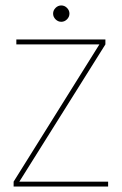

<svg xmlns="http://www.w3.org/2000/svg" viewBox="-20 -685 447 705"><path d="M367 -540V-522L51 -18H377V0H30V-18L345 -522H40V-540ZM205 -605Q193 -605 184 -614Q175 -623 175 -635Q175 -647 184 -656Q193 -665 205 -665Q217 -665 226 -656Q235 -647 235 -635Q235 -623 226 -614Q217 -605 205 -605Z"/></svg>

Font: Poppins Variable
Style: Regular
Weight: 100
Designer: Jonny Pinhorn
Foundry: Indian Type Foundry
Version: Version 6.000